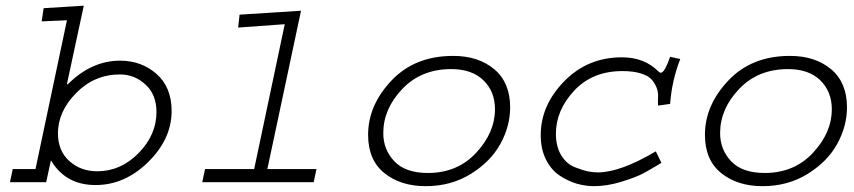

<svg xmlns="http://www.w3.org/2000/svg" viewBox="-20 -634 2970 668"><path d="M131.8 -605.5 271.5 -614.3 212.9 -341.8 214.8 -339.8Q297.9 -422.9 397.5 -422.9Q472.7 -422.9 524.9 -376.5Q577.1 -330.1 577.1 -248Q577.1 -150.4 495.6 -70.3Q414.1 9.8 312.5 9.8Q208 9.8 157.2 -76.2L140.6 0H14.6L24.4 -45.9H103.5L212.9 -563.5L125 -559.6ZM397.5 -375Q308.6 -375 245.1 -310.5Q181.6 -246.1 181.6 -169.9Q181.6 -109.4 221.2 -73.7Q260.7 -38.1 318.4 -38.1Q400.4 -38.1 462.4 -101.6Q524.4 -165 524.4 -244.1Q524.4 -304.7 486.3 -339.8Q448.2 -375 397.5 -375Z M813.5 -583 1027.3 -596.7 910.2 -45.9H1081.1L1071.3 0H683.6L693.4 -45.9H864.3L970.7 -549.8L808.6 -538.1Z M1556.6 -439.5Q1644.5 -439.5 1699.7 -393.1Q1754.9 -346.7 1754.9 -260.7Q1754.9 -195.3 1721.2 -133.8Q1687.5 -72.3 1618.7 -29.3Q1549.8 13.7 1460.9 13.7Q1374 13.7 1317.4 -31.7Q1260.7 -77.1 1260.7 -165Q1260.7 -267.6 1341.8 -353.5Q1422.9 -439.5 1556.6 -439.5ZM1549.8 -393.6Q1445.3 -393.6 1379.4 -324.2Q1313.5 -254.9 1313.5 -170.9Q1313.5 -113.3 1352.1 -72.8Q1390.6 -32.2 1468.8 -32.2Q1571.3 -32.2 1636.7 -102.5Q1702.1 -172.9 1702.1 -253.9Q1702.1 -315.4 1662.1 -354.5Q1622.1 -393.6 1549.8 -393.6Z M2311.5 -436.5 2346.7 -428.7Q2317.4 -353.5 2311.5 -272.5L2269.5 -266.6Q2268.6 -281.2 2269.5 -297.4Q2270.5 -313.5 2264.2 -329.6Q2257.8 -345.7 2246.1 -358.4Q2234.4 -371.1 2208.5 -378.9Q2182.6 -386.7 2145.5 -386.7Q2041 -386.7 1977.5 -318.4Q1914.1 -250 1914.1 -168.9Q1914.1 -124 1932.6 -93.8Q1951.2 -63.5 1980 -52.2Q2008.8 -41 2026.4 -37.6Q2043.9 -34.2 2060.5 -34.2Q2137.7 -34.2 2261.7 -107.4L2281.2 -67.4Q2244.1 -44.9 2218.8 -31.2Q2193.4 -17.6 2143.1 -2Q2092.8 13.7 2046.9 13.7Q2016.6 13.7 1986.3 4.9Q1956.1 -3.9 1926.8 -23.4Q1897.5 -43 1879.4 -79.1Q1861.3 -115.2 1861.3 -164.1Q1861.3 -267.6 1942.9 -351.1Q2024.4 -434.6 2143.6 -434.6Q2221.7 -434.6 2270.5 -385.7Q2275.4 -380.9 2279.3 -380.9Q2292 -380.9 2311.5 -436.5Z M2728.5 -439.5Q2816.4 -439.5 2871.6 -393.1Q2926.8 -346.7 2926.8 -260.7Q2926.8 -195.3 2893.1 -133.8Q2859.4 -72.3 2790.5 -29.3Q2721.7 13.7 2632.8 13.7Q2545.9 13.7 2489.3 -31.7Q2432.6 -77.1 2432.6 -165Q2432.6 -267.6 2513.7 -353.5Q2594.7 -439.5 2728.5 -439.5ZM2721.7 -393.6Q2617.2 -393.6 2551.3 -324.2Q2485.4 -254.9 2485.4 -170.9Q2485.4 -113.3 2523.9 -72.8Q2562.5 -32.2 2640.6 -32.2Q2743.2 -32.2 2808.6 -102.5Q2874 -172.9 2874 -253.9Q2874 -315.4 2834 -354.5Q2793.9 -393.6 2721.7 -393.6Z"/></svg>

Font: Thabit-Oblique
Style: Oblique
Weight: 500
Designer: Regenerated by Nadim Shaikli
Foundry: MAK Alagha
Version: 0.01